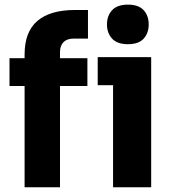

<svg xmlns="http://www.w3.org/2000/svg" viewBox="-20 -788 731 808"><path d="M83.5 0V-558.8Q83.5 -653.8 137.2 -699.9Q191 -746 296.2 -746H350.2V-625.5H289.2Q262 -625.5 247.2 -610.6Q232.5 -595.8 232.5 -568.8V0ZM20 -426V-543H347.8V-426ZM455.8 0V-547.5H616.2V0ZM391.2 -429.5V-547.5H616.2V-429.5ZM518.4 -602Q473.2 -602 451.8 -625.4Q430.2 -648.8 430.2 -685.2Q430.2 -721.8 451.8 -745.1Q473.4 -768.5 518 -768.5Q563.5 -768.5 584.6 -745.1Q605.8 -721.8 605.8 -685.2Q605.8 -648.8 584.6 -625.4Q563.5 -602 518.4 -602Z"/></svg>

Font: SVN-Sora Variable
Style: Regular
Weight: 400
Designer: Jonathan Barnbrook, Julián Moncada
Foundry: Barnbrook Fonts
Version: Version 2.000 - Viet hoa boi STYLEno.1 Fonts